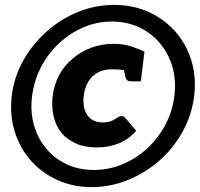

<svg xmlns="http://www.w3.org/2000/svg" viewBox="-20 -757 816 784"><path d="M195 -364Q201 -411 221 -449.5Q241 -488 276 -517Q309 -546 352.5 -562Q396 -578 443 -578Q485 -578 516 -567.5Q547 -557 570 -546L555 -425H514Q502 -425 497 -432Q492 -439 490 -452L486 -471Q471 -473 456.5 -473.5Q442 -474 436 -474Q404 -474 379.5 -461Q355 -448 340.5 -423.5Q326 -399 322 -366Q318 -334 326 -309Q334 -284 352.5 -270.5Q371 -257 400 -257Q414 -257 427 -260.5Q440 -264 455 -274Q459 -277 465 -280Q471 -283 477 -283Q481 -283 485 -281Q489 -279 492 -275L536 -223Q507 -189 466 -172Q425 -155 376 -155Q326 -155 290.5 -171Q255 -187 233 -212Q208 -242 199 -281.5Q190 -321 195 -364ZM354 7Q278 7 214 -22Q150 -51 105 -102.5Q60 -154 39.5 -221.5Q19 -289 28 -365Q37 -442 74.5 -509Q112 -576 169.5 -627.5Q227 -679 298 -708Q369 -737 446 -737Q523 -737 587 -708Q651 -679 696 -628Q741 -577 761.5 -509.5Q782 -442 773 -365Q763 -287 725.5 -219Q688 -151 630 -100.5Q572 -50 501 -21.5Q430 7 354 7ZM363 -63Q424 -63 479.5 -86Q535 -109 580 -150Q625 -191 654.5 -246Q684 -301 692 -365Q700 -429 684 -484Q668 -539 633 -580.5Q598 -622 548 -645.5Q498 -669 437 -669Q376 -669 321 -645.5Q266 -622 221 -580Q176 -538 147.5 -483Q119 -428 111 -365Q103 -302 118.5 -247Q134 -192 168 -151Q202 -110 252 -86.5Q302 -63 363 -63Z"/></svg>

Font: Aleo Black
Style: Italic
Weight: 900
Italic angle: -7°
Designer: Alessio Laiso
Foundry: Alessio Laiso
Version: Version 2.001;gftools[0.9.29]